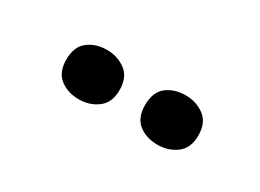

<svg xmlns="http://www.w3.org/2000/svg" viewBox="-23 -926 642 475"><g transform="rotate(30 298.5 -688.5)"><path d="M117 -688Q117 -725 139 -742Q161 -759 193 -759Q223 -759 246 -742Q269 -725 269 -688Q269 -652 246 -635Q223 -618 193 -618Q161 -618 139 -635Q117 -652 117 -688ZM342 -688Q342 -725 363.5 -742Q385 -759 418 -759Q448 -759 471 -742Q494 -725 494 -688Q494 -652 471 -635Q448 -618 418 -618Q385 -618 363.5 -635Q342 -652 342 -688Z"/></g></svg>

Font: Noto Sans Canadian Aboriginal ExtraBold
Style: Regular
Weight: 800
Designer: Monotype Design Team, Typotheque's Kevin King
Foundry: Monotype Imaging Inc.
Version: Version 2.004; ttfautohint (v1.8.4.7-5d5b)